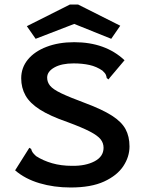

<svg xmlns="http://www.w3.org/2000/svg" viewBox="-20 -820 640 851"><path d="M293 11Q219 11 155 -8Q91 -27 47 -65L105 -157L110 -165L118 -160Q120 -152 124 -145.5Q128 -139 140 -128Q171 -108 211 -96.5Q251 -85 299 -85Q359 -84 399 -105Q439 -126 439 -165Q439 -186 426 -202.5Q413 -219 378.5 -237Q344 -255 279 -279Q201 -306 156.5 -334.5Q112 -363 93 -397Q74 -431 74 -473Q74 -520 103.5 -556Q133 -592 186.5 -612.5Q240 -633 309 -633Q447 -633 532 -553L467 -476L461 -468L453 -474Q452 -482 449 -489Q446 -496 434 -507Q408 -525 376.5 -532Q345 -539 306 -539Q253 -539 221 -521Q189 -503 189 -476Q189 -456 202 -440Q215 -424 251.5 -406.5Q288 -389 358 -363Q433 -335 476 -307.5Q519 -280 536.5 -247.5Q554 -215 554 -171Q554 -125 526.5 -83.5Q499 -42 441.5 -15.5Q384 11 293 11ZM138 -648 99 -704 290 -800H326L513 -706L473 -648L309 -714Z"/></svg>

Font: Inconsolata Expanded Bold
Style: Regular
Weight: 700
Width: 7
Monospace: yes
Designer: Raph Levien, Cyreal, Brenton Simpson
Foundry: Raph Levien, Cyreal, Google
Version: Version 3.001; ttfautohint (v1.8.2.53-6de2)